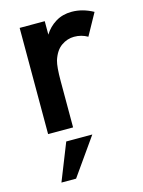

<svg xmlns="http://www.w3.org/2000/svg" viewBox="-112 -568 643 861"><g transform="rotate(-15 210.0 -138.0)"><path d="M179 0H63V-493H179.5V-430.5Q199 -462.5 231.5 -482.5Q264 -502.5 306.5 -502.5Q357 -502.5 406 -475.5L350.5 -375Q322 -391.5 288 -391.5Q256.5 -391.5 228.8 -372.2Q201 -353 187 -309Q179 -281 179 -215.5ZM132.5 225.5H64.5L133 53H254Z"/></g></svg>

Font: Acari Sans Neue
Style: Bold
Weight: 700
Designer: Alfredo Marco Pradil (font), Cristiano Sobral (main changes)
Foundry: Hanken Design Co. (font), Cristiano Sobral (main changes)
Version: Version 2.459;March 19, 2022;FontCreator 14.0.0.2808 64-bit;